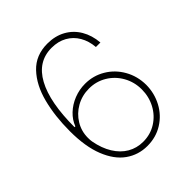

<svg xmlns="http://www.w3.org/2000/svg" viewBox="-202 -841 974 974"><g transform="rotate(-45 285.5 -353.5)"><path d="M65.4 -321.3Q65.4 -429.2 88.4 -518.1Q111.3 -606.9 163.3 -661.9Q215.3 -716.8 298.8 -716.8Q354 -716.8 396.5 -693.4Q439 -669.9 463.9 -627.7Q488.8 -585.4 493.2 -530.3H460.9Q457 -576.7 436.5 -611.8Q416 -647 380.9 -666.7Q345.7 -686.5 298.8 -686.5Q199.7 -686.5 148.2 -592Q96.7 -497.6 96.7 -319.3H102.5Q115.2 -353.5 143.6 -380.4Q171.9 -407.2 210.2 -422.4Q248.5 -437.5 290 -437.5Q348.6 -437.5 397.9 -408.2Q447.3 -378.9 476.3 -327.6Q505.4 -276.4 505.9 -213.9Q505.4 -153.8 478 -102.5Q450.7 -51.3 401.9 -20.8Q353 9.8 291 9.8Q226.6 9.8 175.5 -26.4Q124.5 -62.5 95 -136.7Q65.4 -210.9 65.4 -321.3ZM473.6 -213.9Q473.6 -266.6 448.7 -310.8Q423.8 -355 381.1 -380.6Q338.4 -406.2 287.1 -406.2Q237.3 -406.2 195.8 -382.8Q154.3 -359.4 130.4 -319.8Q106.4 -280.3 106.4 -233.4Q106.4 -214.8 108.4 -205.1Q119.1 -147 144.8 -105.5Q170.4 -64 207.8 -42.2Q245.1 -20.5 291 -20.5Q342.8 -20.5 384.5 -46.6Q426.3 -72.8 450 -117.2Q473.6 -161.6 473.6 -213.9Z"/></g></svg>

Font: Pretendard Thin
Style: Regular
Weight: 100
Designer: Base glyphs from Inter by Rasmus Andersson; Hangeul glyphs from Noto Sans CJK(Source Han Sans) by Jang Soo-young and Kan
Foundry: Kil Hyung-jin
Version: Version 1.309